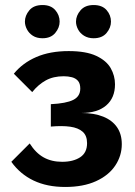

<svg xmlns="http://www.w3.org/2000/svg" viewBox="-20 -723 535 763"><path d="M239 20Q167 20 113.5 -5.5Q60 -31 25 -80L98 -153Q122 -115 153.5 -97.5Q185 -80 227 -80Q271 -80 298.5 -98Q326 -116 326 -154Q326 -184 308.5 -199.5Q291 -215 259 -219.5Q227 -224 182 -220V-309Q243 -312 271 -326Q299 -340 299 -371Q299 -391 290 -401.5Q281 -412 266 -416Q251 -420 233 -420Q192 -420 162 -403.5Q132 -387 108 -357L35 -430Q70 -473 124.5 -496.5Q179 -520 253 -520Q322 -520 362.5 -501Q403 -482 420 -452Q437 -422 437 -388Q437 -334 402 -304Q367 -274 303 -274Q354 -274 390 -259.5Q426 -245 445 -217.5Q464 -190 464 -150Q464 -104 438 -65Q412 -26 361.5 -3Q311 20 239 20ZM79 -637Q79 -661 96.5 -682Q114 -703 149 -703Q182 -703 199.5 -683Q217 -663 217 -637Q217 -613 199.5 -592Q182 -571 149 -571Q126 -571 110.5 -581Q95 -591 87 -606.5Q79 -622 79 -637ZM282 -637Q282 -661 300 -682Q318 -703 352 -703Q386 -703 403.5 -683Q421 -663 421 -637Q421 -613 403.5 -592Q386 -571 352 -571Q330 -571 314 -581Q298 -591 290 -606.5Q282 -622 282 -637Z"/></svg>

Font: Moderustic SemiBold
Style: Regular
Weight: 600
Designer: Tural Alisoy
Foundry: TAFT Foundry
Version: Version 2.120